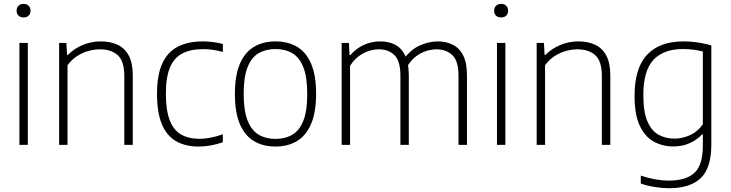

<svg xmlns="http://www.w3.org/2000/svg" viewBox="-20 -768 3874 1018"><path d="M83 0V-540.5H127.5V0ZM105 -675.5Q88.5 -675.5 78.2 -685Q68 -694.5 68 -711Q68 -727.5 78.2 -737.5Q88.5 -747.5 105 -747.5Q121.5 -747.5 131.8 -737.5Q142 -727.5 142 -711Q142 -694.5 131.8 -685Q121.5 -675.5 105 -675.5Z M293.5 0V-540.5H332L335.5 -477H340Q374.5 -511.5 419.8 -530Q465 -548.5 514.5 -548.5Q564.5 -548.5 602.8 -531Q641 -513.5 662.5 -473.8Q684 -434 684 -366.5V0H639V-365.5Q639 -444.5 604 -475.5Q569 -506.5 509.5 -506.5Q482.5 -506.5 451.5 -498.5Q420.5 -490.5 390.8 -472Q361 -453.5 338 -422V0Z M1033.5 9Q963 9 913.5 -19.5Q864 -48 838.2 -109.5Q812.5 -171 812.5 -270Q812.5 -369.5 840.2 -430.8Q868 -492 922.2 -520.2Q976.5 -548.5 1055.5 -548.5Q1081.5 -548.5 1109.2 -545Q1137 -541.5 1161.5 -534.5V-492.5Q1135 -500 1108.8 -503.8Q1082.5 -507.5 1058 -507.5Q991.5 -507.5 947.5 -485Q903.5 -462.5 881.5 -411Q859.5 -359.5 859.5 -272Q859.5 -183.5 879.8 -130.8Q900 -78 940 -55Q980 -32 1038.5 -32Q1065 -32 1095 -37.8Q1125 -43.5 1161.5 -56V-14Q1129.5 -2.5 1097.2 3.2Q1065 9 1033.5 9Z M1440.5 9Q1376 9 1327.5 -19.2Q1279 -47.5 1252.2 -109Q1225.5 -170.5 1225.5 -270Q1225.5 -369 1252.2 -430.5Q1279 -492 1327.5 -520.2Q1376 -548.5 1440.5 -548.5Q1505.5 -548.5 1554 -520.5Q1602.5 -492.5 1629.2 -431.2Q1656 -370 1656 -270Q1656 -171.5 1629 -109.8Q1602 -48 1553.8 -19.5Q1505.5 9 1440.5 9ZM1440.5 -31.5Q1492 -31.5 1530 -53.8Q1568 -76 1588.5 -128Q1609 -180 1609 -269Q1609 -359 1588.5 -411.2Q1568 -463.5 1530 -485.8Q1492 -508 1440.5 -508Q1389.5 -508 1351.5 -486Q1313.5 -464 1292.8 -412.2Q1272 -360.5 1272 -271.5Q1272 -181.5 1292.8 -129Q1313.5 -76.5 1351.5 -54Q1389.5 -31.5 1440.5 -31.5Z M1791.5 0V-540.5H1830L1833.5 -476.5H1838Q1870 -513 1911 -530.8Q1952 -548.5 1996.5 -548.5Q2040.5 -548.5 2074.5 -531.2Q2108.5 -514 2128 -474.2Q2147.5 -434.5 2147.5 -367.5V0H2103V-366Q2103 -445 2071.2 -475.8Q2039.5 -506.5 1988.5 -506.5Q1964 -506.5 1936.2 -498Q1908.5 -489.5 1882.5 -470.2Q1856.5 -451 1836 -419V0ZM2411 0V-366Q2411 -445 2378.2 -475.8Q2345.5 -506.5 2294.5 -506.5Q2269.5 -506.5 2239.8 -497.5Q2210 -488.5 2182 -466.2Q2154 -444 2133 -405L2118.5 -452.5Q2159 -507 2207.8 -527.8Q2256.5 -548.5 2300.5 -548.5Q2345 -548.5 2380.2 -531.2Q2415.5 -514 2435.8 -474.2Q2456 -434.5 2456 -367V0Z M2615 0V-540.5H2659.5V0ZM2637 -675.5Q2620.5 -675.5 2610.2 -685Q2600 -694.5 2600 -711Q2600 -727.5 2610.2 -737.5Q2620.5 -747.5 2637 -747.5Q2653.5 -747.5 2663.8 -737.5Q2674 -727.5 2674 -711Q2674 -694.5 2663.8 -685Q2653.5 -675.5 2637 -675.5Z M2825.5 0V-540.5H2864L2867.5 -477H2872Q2906.5 -511.5 2951.8 -530Q2997 -548.5 3046.5 -548.5Q3096.5 -548.5 3134.8 -531Q3173 -513.5 3194.5 -473.8Q3216 -434 3216 -366.5V0H3171V-365.5Q3171 -444.5 3136 -475.5Q3101 -506.5 3041.5 -506.5Q3014.5 -506.5 2983.5 -498.5Q2952.5 -490.5 2922.8 -472Q2893 -453.5 2870 -422V0Z M3527 230Q3492.5 230 3451.5 223.5Q3410.5 217 3377.5 205V163Q3418 176.5 3454.8 183Q3491.5 189.5 3526.5 189.5Q3617.5 189.5 3662 148.2Q3706.5 107 3706.5 3.5V-56.5H3703.5Q3678.5 -29 3639.5 -10.2Q3600.5 8.5 3549.5 8.5Q3493.5 8.5 3446.8 -17Q3400 -42.5 3372.2 -101Q3344.5 -159.5 3344.5 -259.5Q3344.5 -407.5 3411.2 -478Q3478 -548.5 3603.5 -548.5Q3629 -548.5 3654.8 -546Q3680.5 -543.5 3705.2 -538.5Q3730 -533.5 3751.5 -527V-1.5Q3751.5 123.5 3695 176.8Q3638.5 230 3527 230ZM3556.5 -33Q3599 -33 3639.5 -51.8Q3680 -70.5 3706.5 -109V-495Q3686.5 -500.5 3658.8 -504.2Q3631 -508 3600.5 -508Q3498.5 -508 3444.8 -450.8Q3391 -393.5 3391 -264Q3391 -174 3413 -123.8Q3435 -73.5 3472.5 -53.2Q3510 -33 3556.5 -33Z"/></svg>

Font: Encode Sans Condensed Thin ExtraLight
Style: Regular
Weight: 250
Version: Version 3.002